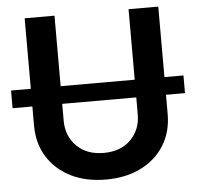

<svg xmlns="http://www.w3.org/2000/svg" viewBox="-56 -781 867 845"><g transform="rotate(-5 377.0 -359.0)"><path d="M757.8 -416V-337.9H673.8V-252.9Q673.8 -174.8 637.2 -115.5Q600.6 -56.2 534.2 -22.7Q467.8 10.7 378.9 10.7Q290 10.7 223.6 -22.7Q157.2 -56.2 120.4 -115.5Q83.5 -174.8 83.5 -252.9V-337.9H-3.9V-416H83.5V-727.5H215.3V-416H542.5V-727.5H673.8V-416ZM542.5 -337.9H215.3V-263.7Q215.3 -195.3 259.8 -151.1Q304.2 -106.9 378.9 -106.9Q454.1 -106.9 498.3 -151.1Q542.5 -195.3 542.5 -263.7Z"/></g></svg>

Font: Inter Semi Bold
Style: Regular
Weight: 600
Designer: Rasmus Andersson
Foundry: rsms
Version: Version 4.000;git-e0f93cc